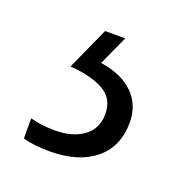

<svg xmlns="http://www.w3.org/2000/svg" viewBox="-60 -55 333 349"><g transform="rotate(20 106.0 120.0)"><path d="M188 141Q188 188 156 214Q124 240 69 240Q38 240 17 234V195Q38 201 65 201Q99 201 120 185.5Q141 170 141 142Q141 112 117 98.5Q93 85 52 82L89 0H128L102 57Q143 63 165.5 85Q188 107 188 141Z"/></g></svg>

Font: Noto Sans Lao Condensed Light
Style: Regular
Weight: 300
Width: 3
Designer: Monotype Design Team
Foundry: Monotype Imaging Inc.
Version: Version 2.003; ttfautohint (v1.8.4.7-5d5b)